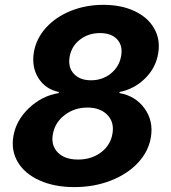

<svg xmlns="http://www.w3.org/2000/svg" viewBox="-20 -757 700 787"><path d="M284.8 9.9Q203.5 9.9 142.8 -17.2Q82 -44.4 53.4 -92Q24.9 -139.6 34.8 -198.2Q45.8 -264.2 99.3 -314.5Q152.7 -364.7 220.9 -375.4V-380Q165.5 -391.7 137.1 -437.5Q108.7 -483.3 119 -543.7Q128.6 -599.1 168.5 -643.3Q208.5 -687.5 270.2 -712.4Q332 -737.2 404.1 -737.2Q476.9 -737.2 531.6 -711.5Q586.3 -685.7 612 -640.4Q637.8 -595.2 628.6 -539.1Q619 -479 574.6 -435.4Q530.2 -391.7 469.8 -380V-375.4Q535.2 -364 572.4 -312.7Q609.7 -261.4 598.4 -193.5Q588.4 -135.7 545.1 -89.3Q501.8 -43 433.4 -16.5Q365.1 9.9 284.8 9.9ZM299.7 -103Q355.5 -103 394.5 -132.8Q433.6 -162.6 441.1 -209.9Q448.9 -256.7 419.7 -286.4Q390.6 -316.1 338.4 -316.1Q284.4 -316.1 244.3 -284.8Q204.2 -253.6 196.4 -205.3Q188.9 -159.8 217.5 -131.4Q246.1 -103 299.7 -103ZM353 -427.9Q400.2 -427.9 434.7 -456Q469.1 -484 476.6 -527.7Q484 -570.3 460 -595.9Q436.1 -621.4 389.9 -621.4Q342 -621.4 307.2 -594.1Q272.4 -566.8 265.3 -523.4Q258.2 -480.8 282.8 -454.4Q307.5 -427.9 353 -427.9Z"/></svg>

Font: Karasuma Gothic
Style: Bold Italic
Weight: 700
Italic angle: 9.39998°
Designer: Rasmus Andersson / Ryoko Nishizuka
Foundry: Genbu
Version: Version 1.00